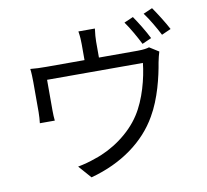

<svg xmlns="http://www.w3.org/2000/svg" viewBox="-93 -950 1187 1101"><g transform="rotate(-10 500.0 -399.5)"><path d="M745 -816 692 -793C719 -756 753 -695 773 -655L827 -679C807 -720 770 -780 745 -816ZM862 -847 809 -824C837 -787 870 -730 892 -687L946 -711C927 -748 888 -810 862 -847ZM860 -595 806 -629C793 -625 775 -621 737 -621H513V-714C513 -735 515 -758 519 -789H423C428 -758 429 -735 429 -714V-621H207C172 -621 143 -622 114 -625C117 -603 118 -569 118 -548C118 -514 118 -404 118 -373C118 -353 116 -326 114 -309H201C199 -324 198 -350 198 -368C198 -399 198 -505 198 -547H756C747 -461 716 -340 661 -256C600 -161 491 -86 390 -54C358 -42 320 -32 287 -26L352 48C535 -1 672 -103 747 -235C803 -330 832 -455 845 -535C849 -554 855 -581 860 -595Z"/></g></svg>

Font: Noto Sans CJK JP
Style: Regular
Weight: 400
Designer: Ryoko NISHIZUKA 西塚涼子 (kana, bopomofo & ideographs); Paul D. Hunt (Latin, Greek & Cyrillic); Sandoll Communications 산돌커뮤니
Foundry: Adobe
Version: Version 2.004;hotconv 1.0.118;makeotfexe 2.5.65603